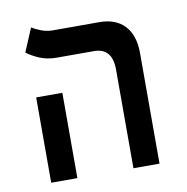

<svg xmlns="http://www.w3.org/2000/svg" viewBox="-72 -681 730 751"><g transform="rotate(-10 293.0 -306.0)"><path d="M398.4 0V-392.1Q398.4 -478 325.7 -478H178.2Q140.6 -478 111.1 -490.5Q81.5 -502.9 60.5 -519L99.6 -611.8Q110.8 -604.5 133.8 -595.2Q156.7 -585.9 181.2 -585.9H366.2Q431.2 -585.9 466.6 -547.9Q502 -509.8 502 -439.5V0ZM71.8 0V-338.9H175.8V0Z"/></g></svg>

Font: Cascadia Code Medium
Style: Regular
Weight: 500
Monospace: yes
Designer: Aaron Bell
Foundry: Saja Typeworks
Version: Version 2407.024